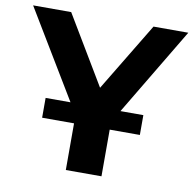

<svg xmlns="http://www.w3.org/2000/svg" viewBox="-79 -780 869 859"><g transform="rotate(10 356.0 -350.0)"><path d="M275 0V-212H130V-302H243L3 -700H176L362 -389L550 -700H708L470 -302H574V-212H437V0Z"/></g></svg>

Font: Montserrat Z
Style: Bold
Weight: 700
Designer: Julieta Ulanovsky
Foundry: Julieta Ulanovsky
Version: Version 8.000